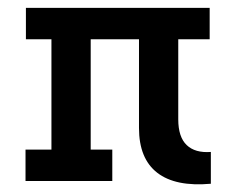

<svg xmlns="http://www.w3.org/2000/svg" viewBox="-20 -461 598 489"><path d="M266 0H45V-80H111V-361H46V-441H514V-361H211V-80H266ZM517 7Q427 15 380.5 -21Q334 -57 334 -135V-379H434V-157Q434 -112 455.5 -91.5Q477 -71 517 -74Z"/></svg>

Font: Podkova SemiBold
Style: Regular
Weight: 600
Designer: Ilya Yudin
Foundry: Cyreal (www.cyreal.org)
Version: Version 2.103